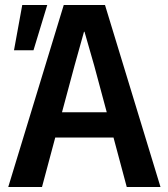

<svg xmlns="http://www.w3.org/2000/svg" viewBox="-20 -748 673 768"><path d="M36 -547 69 -728H169L114 -547ZM235 -728H400L622 0H487L434 -198H201L148 0H13ZM278 -485 228 -299H407L357 -485L318 -621H316Z"/></svg>

Font: Murecho Medium
Style: Regular
Weight: 500
Designer: Neil Summerour
Foundry: Positype
Version: Version 1.010; ttfautohint (v1.8.3)